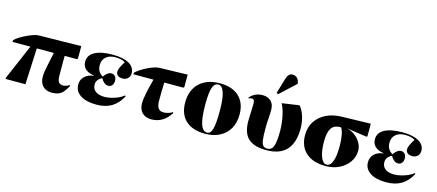

<svg xmlns="http://www.w3.org/2000/svg" viewBox="-64 -1404 4555 2003"><g transform="rotate(15 2214.0 -402.5)"><path d="M524 14Q462 14 427 -23Q392 -60 392 -125Q392 -148 396.5 -179Q401 -210 412 -260Q423 -310 440 -392H256L238 0H30L21 -7L187 -392H-7L-5 -411Q11 -429 43 -449Q75 -469 112.5 -487Q150 -505 184.5 -516.5Q219 -528 240 -528L698 -535V-400L689 -392H557Q557 -362 556.5 -334Q556 -306 556.5 -269.5Q557 -233 557 -179Q557 -131 571.5 -110Q586 -89 620 -89Q637 -89 656.5 -96Q676 -103 687 -112L693 -104Q670 -59 646.5 -33Q623 -7 594 3.5Q565 14 524 14Z M1007 14Q896 14 833.5 -27Q771 -68 771 -140Q771 -194 807.5 -228.5Q844 -263 906 -270V-272Q779 -292 779 -391Q779 -460 847 -497Q915 -534 1041 -534Q1153 -534 1216 -498Q1279 -462 1279 -396Q1279 -363 1257 -341.5Q1235 -320 1201 -320Q1167 -320 1148.5 -335Q1130 -350 1130 -377Q1130 -412 1180 -490Q1141 -515 1073 -515Q1009 -515 972 -482.5Q935 -450 935 -393Q935 -322 996 -286Q1019 -316 1037.5 -329Q1056 -342 1076 -342Q1102 -342 1117 -323.5Q1132 -305 1132 -276Q1132 -245 1116.5 -226.5Q1101 -208 1075 -208Q1031 -208 996 -269Q936 -239 936 -185Q936 -138 970.5 -112Q1005 -86 1068 -86Q1102 -86 1141 -95.5Q1180 -105 1215.5 -121Q1251 -137 1272 -156L1281 -149Q1237 -66 1170.5 -26Q1104 14 1007 14Z M1601 14Q1536 14 1500 -23Q1464 -60 1464 -126Q1464 -163 1477.5 -231Q1491 -299 1516 -392H1299L1301 -411Q1324 -432 1356 -452.5Q1388 -473 1422.5 -489.5Q1457 -506 1488.5 -516Q1520 -526 1542 -527L1847 -535V-400L1838 -392H1633Q1631 -351 1630 -305Q1629 -259 1629 -191Q1629 -89 1704 -89Q1728 -89 1754 -96.5Q1780 -104 1800 -117L1807 -110Q1729 14 1601 14Z M2180 14Q2045 14 1971 -54Q1897 -122 1897 -247Q1897 -382 1977 -458.5Q2057 -535 2199 -535Q2331 -535 2404.5 -466Q2478 -397 2478 -272Q2478 -184 2441.5 -120Q2405 -56 2338 -21Q2271 14 2180 14ZM2199 -3Q2237 -3 2253 -61.5Q2269 -120 2269 -259Q2269 -386 2247.5 -452Q2226 -518 2184 -518Q2142 -518 2123.5 -464Q2105 -410 2105 -283Q2105 -140 2128 -71.5Q2151 -3 2199 -3Z M2842 14Q2707 14 2645 -45Q2583 -104 2583 -232Q2583 -273 2586 -320.5Q2589 -368 2589 -417Q2589 -446 2582 -457Q2575 -468 2557 -468Q2550 -468 2540.5 -465.5Q2531 -463 2526 -459L2521 -467Q2546 -498 2581.5 -514.5Q2617 -531 2657 -531Q2717 -531 2750.5 -498Q2784 -465 2784 -405Q2784 -364 2780 -313.5Q2776 -263 2776 -195Q2776 -118 2782 -76.5Q2788 -35 2804 -19.5Q2820 -4 2849 -4Q2894 -4 2912.5 -51Q2931 -98 2931 -214Q2931 -270 2923 -325Q2915 -380 2901.5 -426Q2888 -472 2871 -501L3056 -528L3064 -521Q3094 -484 3112.5 -422.5Q3131 -361 3131 -297Q3131 14 2842 14ZM2811 -582 2793 -592 2843 -760Q2862 -819 2905 -819Q2935 -819 2954.5 -800Q2974 -781 2980 -748V-739Z M3484 14Q3345 14 3269 -54Q3193 -122 3193 -246Q3193 -328 3233 -390.5Q3273 -453 3345 -489Q3417 -525 3513 -527L3825 -535V-400L3817 -392L3604 -424V-423Q3650 -411 3688 -381.5Q3726 -352 3748.5 -312Q3771 -272 3771 -229Q3771 -161 3733 -106Q3695 -51 3630 -18.5Q3565 14 3484 14ZM3488 -3Q3529 -3 3550.5 -59.5Q3572 -116 3572 -224Q3572 -292 3562.5 -342.5Q3553 -393 3535 -418H3523Q3460 -418 3430.5 -372.5Q3401 -327 3401 -230Q3401 -127 3425 -65Q3449 -3 3488 -3Z M4136 14Q4025 14 3962.5 -27Q3900 -68 3900 -140Q3900 -194 3936.5 -228.5Q3973 -263 4035 -270V-272Q3908 -292 3908 -391Q3908 -460 3976 -497Q4044 -534 4170 -534Q4282 -534 4345 -498Q4408 -462 4408 -396Q4408 -363 4386 -341.5Q4364 -320 4330 -320Q4296 -320 4277.5 -335Q4259 -350 4259 -377Q4259 -412 4309 -490Q4270 -515 4202 -515Q4138 -515 4101 -482.5Q4064 -450 4064 -393Q4064 -322 4125 -286Q4148 -316 4166.5 -329Q4185 -342 4205 -342Q4231 -342 4246 -323.5Q4261 -305 4261 -276Q4261 -245 4245.5 -226.5Q4230 -208 4204 -208Q4160 -208 4125 -269Q4065 -239 4065 -185Q4065 -138 4099.5 -112Q4134 -86 4197 -86Q4231 -86 4270 -95.5Q4309 -105 4344.5 -121Q4380 -137 4401 -156L4410 -149Q4366 -66 4299.5 -26Q4233 14 4136 14Z"/></g></svg>

Font: Literata 72pt ExtraBold
Style: Regular
Weight: 800
Designer: Latin by Veronika Burian and Jose Scaglione. Greek by Irene Vlachou. Cyrillic by Vera Evstafieva.
Foundry: TypeTogether
Version: Version 3.002